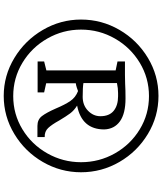

<svg xmlns="http://www.w3.org/2000/svg" viewBox="60 -1038 871 1031"><g transform="rotate(90 495.5 -522.5)"><path d="M905 -522Q905 -412 849.5 -316.5Q794 -221 699.5 -164Q605 -107 495 -107Q386 -107 291.5 -164Q197 -221 141 -316.5Q85 -412 85 -522Q85 -633 140.5 -728.5Q196 -824 290.5 -881Q385 -938 495 -938Q605 -938 699.5 -881Q794 -824 849.5 -728.5Q905 -633 905 -522ZM139 -522Q139 -425 187 -341Q235 -257 317 -207.5Q399 -158 496 -158Q593 -158 674.5 -207.5Q756 -257 803.5 -341Q851 -425 851 -522Q851 -620 803.5 -704Q756 -788 674.5 -837.5Q593 -887 496 -887Q399 -887 317 -837.5Q235 -788 187 -704Q139 -620 139 -522ZM675 -647Q675 -526 547 -501Q573 -485 589 -463.5Q605 -442 627 -405Q649 -365 667.5 -345.5Q686 -326 716 -327V-288H656Q622 -288 603.5 -312Q585 -336 563 -386Q542 -436 522.5 -464.5Q503 -493 469 -506Q464 -504 450.5 -499.5Q437 -495 427 -494V-335L476 -324V-289H310V-324L358 -336V-708L310 -718V-758H383Q415 -758 430 -759Q462 -761 509 -761Q590 -761 631.5 -731Q673 -701 675 -647ZM426 -715V-535Q448 -531 500 -531Q545 -531 574.5 -559.5Q604 -588 604 -626Q604 -674 575 -697.5Q546 -721 497 -721Q493 -721 479.5 -721Q466 -721 453.5 -719.5Q441 -718 426 -715Z"/></g></svg>

Font: Martel Light
Style: Regular
Weight: 300
Designer: Dan Reynolds
Foundry: Dan Reynolds
Version: Version 1.001; ttfautohint (v1.1) -l 5 -r 5 -G 72 -x 0 -D la